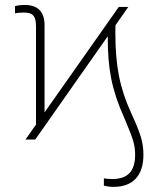

<svg xmlns="http://www.w3.org/2000/svg" viewBox="-20 -558 634 768"><path d="M82 0 124 -59.6V-450.2Q124 -473.1 119.4 -485.4Q114.7 -497.6 104.2 -502.7Q93.8 -507.8 74.2 -507.8Q56.2 -507.8 40 -504.9V-533.2Q54.7 -538.1 79.1 -538.1Q118.7 -538.1 138.4 -517.8Q158.2 -497.6 158.2 -456.1V-108.4L455.1 -530.3H493.2L441.9 -457Q441.4 -446.3 441.4 -426.8Q441.4 -326.7 456.1 -253.2Q470.7 -179.7 504.9 -105.5Q532.2 -46.4 543 -11.5Q553.7 23.4 553.7 60.5Q553.7 123.5 522.9 156.5Q492.2 189.5 433.6 189.5Q415 189.5 395.5 184.6V155.3Q411.6 158.2 428.7 158.2Q475.1 158.2 497.8 134.5Q520.5 110.8 520.5 60.5Q520.5 30.8 512.2 3.7Q503.9 -23.4 480.5 -78.1L475.6 -89.8Q439.5 -169.9 424.8 -243.7Q410.2 -317.4 411.1 -413.1L121.1 0Z"/></svg>

Font: Pretendard Std Thin
Style: Regular
Weight: 100
Designer: Base glyphs from Inter by Rasmus Andersson; Hangeul glyphs from Noto Sans CJK(Source Han Sans) by Jang Soo-young and Kan
Foundry: Kil Hyung-jin
Version: Version 1.309